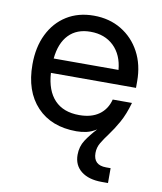

<svg xmlns="http://www.w3.org/2000/svg" viewBox="-82 -578 725 859"><g transform="rotate(10 280.5 -149.0)"><path d="M42 -250Q42 -329 71 -388Q100 -447 152.5 -479.8Q205 -512.5 275.5 -512.5Q346 -512.5 400.5 -479.8Q455 -447 485.8 -389.5Q516.5 -332 516.5 -257.5V-227H130Q135 -147 175 -105Q215 -63 287 -63Q342.5 -63 377 -87.8Q411.5 -112.5 423 -157.5H510.5Q495 -103 474.2 -66.2Q453.5 -29.5 434 -3.5Q414.5 22.5 401.5 44.2Q388.5 66 388.5 91Q388.5 146.5 446.5 146.5H467V214H438.5Q379 214 345 187.2Q311 160.5 311 113Q311 75.5 330.2 46Q349.5 16.5 378 -14Q355 0.5 332.8 5.5Q310.5 10.5 287.5 10.5Q173 10.5 107.5 -59Q42 -128.5 42 -250ZM131 -292.5H425.5Q419.5 -360.5 378.8 -399.8Q338 -439 273 -439Q211 -439 174.5 -401.2Q138 -363.5 131 -292.5Z"/></g></svg>

Font: Overused Grotesk
Style: Regular
Weight: 450
Version: Version 0.004